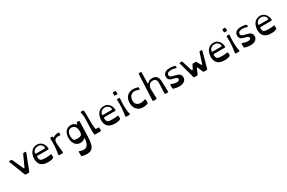

<svg xmlns="http://www.w3.org/2000/svg" viewBox="229 -2895 7900 5286"><g transform="rotate(-30 4179.0 -252.5)"><path d="M296 0H386C400 0 409 -6 414 -20L607 -519C614 -536 606 -547 588 -547H543C528 -547 520 -541 514 -528L357 -185C348 -165 334 -165 325 -185L168 -528C163 -541 154 -547 140 -547H95C77 -547 69 -536 75 -519L268 -20C274 -6 282 0 296 0Z M980 14C1065 14 1107 12 1164 -16C1177 -22 1183 -30 1182 -44L1181 -117C1181 -135 1169 -139 1153 -135C1112 -125 1042 -123 983 -123C853 -123 807 -145 806 -260C806 -276 814 -285 830 -285H1167C1182 -285 1191 -294 1191 -310V-319C1179 -476 1079 -560 969 -560C804 -560 714 -437 707 -257C707 -84 793 8 980 14ZM830 -358C813 -358 805 -368 807 -384C815 -455 882 -510 969 -510C1048 -510 1107 -461 1120 -386C1123 -370 1116 -359 1099 -359Z M1360 0H1458C1475 0 1483 -9 1482 -25L1456 -315C1456 -433 1496 -465 1597 -465C1614 -465 1626 -465 1638 -463C1656 -460 1665 -464 1665 -482L1664 -523C1664 -538 1657 -547 1644 -549C1636 -550 1631 -550 1624 -550C1564 -550 1514 -526 1483 -507C1467 -496 1454 -502 1454 -522C1454 -535 1446 -542 1430 -542H1396C1380 -542 1372 -533 1372 -517C1378 -311 1373 -225 1338 -27C1335 -10 1343 0 1360 0Z M2038 355C2209 355 2285 277 2295 -68L2309 -522C2309 -538 2301 -547 2285 -547H2243C2228 -547 2219 -540 2217 -526L2215 -505C2213 -483 2200 -481 2186 -498C2150 -540 2100 -560 2035 -560C1901 -560 1811 -449 1811 -280C1811 -111 1901 0 2035 0C2096 0 2145 -21 2178 -51C2207 -77 2199 -48 2193 -10C2170 143 2118 208 2024 208C1981 208 1939 200 1896 181C1879 173 1867 180 1867 198V306C1867 320 1874 329 1887 333C1934 348 1983 355 2038 355ZM2015 -146C1919 -146 1892 -156 1879 -285C1879 -416 1926 -490 2022 -490C2119 -490 2175 -416 2175 -285C2175 -156 2112 -146 2015 -146Z M2499 0H2664C2680 0 2689 -9 2689 -24V-96C2689 -113 2681 -121 2664 -121H2603C2587 -121 2582 -129 2579 -146C2547 -322 2576 -568 2556 -713C2554 -729 2549 -738 2533 -738H2481C2466 -738 2451 -730 2456 -714C2509 -535 2453 -289 2475 -25C2476 -9 2483 0 2499 0Z M3108 14C3193 14 3235 12 3292 -16C3305 -22 3311 -30 3310 -44L3309 -117C3309 -135 3297 -139 3281 -135C3240 -125 3170 -123 3111 -123C2981 -123 2935 -145 2934 -260C2934 -276 2942 -285 2958 -285H3295C3310 -285 3319 -294 3319 -310V-319C3307 -476 3207 -560 3097 -560C2932 -560 2842 -437 2835 -257C2835 -84 2921 8 3108 14ZM2958 -358C2941 -358 2933 -368 2935 -384C2943 -455 3010 -510 3097 -510C3176 -510 3235 -461 3248 -386C3251 -370 3244 -359 3227 -359Z M3504 -655H3574C3584 -655 3589 -660 3589 -670L3587 -744C3587 -754 3582 -759 3572 -759L3506 -758C3496 -758 3491 -753 3491 -743L3489 -670C3489 -660 3494 -655 3504 -655ZM3489 5H3582C3598 5 3610 -4 3605 -21C3568 -158 3572 -364 3587 -517C3589 -533 3579 -542 3563 -542H3521C3505 -542 3496 -533 3496 -520C3508 -316 3490 -186 3465 -20C3463 -3 3472 5 3489 5Z M4021 14C4074 14 4121 5 4166 -13C4179 -18 4185 -27 4184 -42L4183 -132C4183 -150 4172 -156 4155 -150C4113 -136 4070 -123 4027 -123C3910 -129 3861 -179 3852 -273C3852 -406 3914 -489 4031 -489C4073 -489 4115 -480 4156 -462C4173 -454 4185 -461 4185 -479V-507C4185 -521 4179 -530 4166 -535C4122 -552 4075 -560 4027 -560C3856 -560 3752 -451 3752 -273C3752 -97 3856 14 4021 14Z M4355 0H4435C4451 0 4459 -9 4459 -25L4450 -309C4450 -416 4509 -492 4607 -492C4687 -492 4733 -452 4728 -327L4714 -25C4713 -9 4722 0 4738 0H4802C4818 0 4827 -9 4826 -25L4817 -330C4817 -481 4752 -560 4627 -560C4566 -560 4517 -540 4478 -498C4462 -481 4451 -485 4451 -507L4459 -835C4460 -851 4451 -860 4435 -860H4394C4378 -860 4370 -852 4369 -836L4331 -25C4330 -9 4339 0 4355 0Z M5164 14C5305 14 5390 -47 5390 -149C5390 -239 5341 -282 5214 -309L5183 -316C5087 -337 5058 -359 5058 -407C5058 -461 5107 -494 5197 -494C5245 -494 5290 -485 5333 -468C5350 -460 5361 -467 5361 -486V-510C5361 -524 5355 -533 5341 -538C5296 -553 5244 -560 5186 -560C5052 -560 4976 -502 4976 -399C4976 -314 5023 -274 5134 -250L5184 -239C5274 -218 5284 -119 5166 -119C5112 -119 5057 -132 5001 -157C4984 -165 4972 -158 4972 -139V-41C4972 -27 4979 -18 4993 -14C5055 5 5111 14 5164 14Z M5658 0H5737C5751 0 5760 -6 5765 -18L5834 -174C5843 -195 5858 -195 5866 -174L5931 -19C5936 -6 5945 0 5959 0H6043C6058 0 6067 -7 6070 -21L6207 -520C6212 -537 6204 -547 6186 -547H6146C6132 -547 6124 -541 6119 -526L6018 -206C6012 -185 5997 -184 5986 -203L5913 -330C5906 -341 5898 -347 5884 -347H5812C5798 -347 5789 -342 5783 -330L5715 -203C5705 -183 5690 -185 5683 -206L5581 -526C5577 -541 5568 -547 5554 -547H5514C5496 -547 5489 -537 5493 -520L5631 -21C5635 -7 5643 0 5658 0Z M6593 14C6678 14 6720 12 6777 -16C6790 -22 6796 -30 6795 -44L6794 -117C6794 -135 6782 -139 6766 -135C6725 -125 6655 -123 6596 -123C6466 -123 6420 -145 6419 -260C6419 -276 6427 -285 6443 -285H6780C6795 -285 6804 -294 6804 -310V-319C6792 -476 6692 -560 6582 -560C6417 -560 6327 -437 6320 -257C6320 -84 6406 8 6593 14ZM6443 -358C6426 -358 6418 -368 6420 -384C6428 -455 6495 -510 6582 -510C6661 -510 6720 -461 6733 -386C6736 -370 6729 -359 6712 -359Z M6989 -655H7059C7069 -655 7074 -660 7074 -670L7072 -744C7072 -754 7067 -759 7057 -759L6991 -758C6981 -758 6976 -753 6976 -743L6974 -670C6974 -660 6979 -655 6989 -655ZM6974 5H7067C7083 5 7095 -4 7090 -21C7053 -158 7057 -364 7072 -517C7074 -533 7064 -542 7048 -542H7006C6990 -542 6981 -533 6981 -520C6993 -316 6975 -186 6950 -20C6948 -3 6957 5 6974 5Z M7429 14C7570 14 7655 -47 7655 -149C7655 -239 7606 -282 7479 -309L7448 -316C7352 -337 7323 -359 7323 -407C7323 -461 7372 -494 7462 -494C7510 -494 7555 -485 7598 -468C7615 -460 7626 -467 7626 -486V-510C7626 -524 7620 -533 7606 -538C7561 -553 7509 -560 7451 -560C7317 -560 7241 -502 7241 -399C7241 -314 7288 -274 7399 -250L7449 -239C7539 -218 7549 -119 7431 -119C7377 -119 7322 -132 7266 -157C7249 -165 7237 -158 7237 -139V-41C7237 -27 7244 -18 7258 -14C7320 5 7376 14 7429 14Z M8074 14C8159 14 8201 12 8258 -16C8271 -22 8277 -30 8276 -44L8275 -117C8275 -135 8263 -139 8247 -135C8206 -125 8136 -123 8077 -123C7947 -123 7901 -145 7900 -260C7900 -276 7908 -285 7924 -285H8261C8276 -285 8285 -294 8285 -310V-319C8273 -476 8173 -560 8063 -560C7898 -560 7808 -437 7801 -257C7801 -84 7887 8 8074 14ZM7924 -358C7907 -358 7899 -368 7901 -384C7909 -455 7976 -510 8063 -510C8142 -510 8201 -461 8214 -386C8217 -370 8210 -359 8193 -359Z"/></g></svg>

Font: OpenDyslexic3
Style: Regular
Weight: 400
Designer: Abelardo Gonzalez
Version: Version 3.001;PS 003.001;hotconv 1.0.88;makeotf.lib2.5.64775